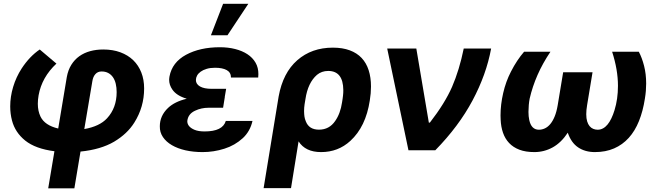

<svg xmlns="http://www.w3.org/2000/svg" viewBox="-20 -806 3598 1030"><path d="M378.9 204.5H238.6L272 5.3Q170.5 -7.8 115.4 -51.8Q61.1 -95.5 44.4 -159.4Q34.8 -195.7 34.8 -235.1Q34.8 -287.3 50.6 -340Q66.4 -392.8 96.6 -439.3Q138.8 -503.6 193.2 -540.5L282.7 -464.8Q204.5 -391.7 187.1 -295.1Q182.9 -271 182.9 -249.3Q182.9 -210.6 197.4 -180.4Q220.2 -133.5 292.3 -116.5L338.4 -392.8Q345.2 -430.4 362.6 -458.3Q380 -486.2 405.5 -504.4Q431.1 -522.7 463.8 -531.6Q496.4 -540.5 534.1 -540.5Q585.2 -540.5 625.9 -525.4Q666.5 -510.3 694.8 -483Q723 -455.6 738.1 -417.1Q753.2 -378.6 753.2 -331.3Q753.2 -231.9 700.6 -148.4Q663 -88.1 592 -45.8Q520.6 -3.9 411.9 7.1ZM432.2 -113.6Q514.6 -128.2 554.3 -171.5Q605.8 -227.3 605.8 -311.8Q605.8 -335.9 601 -356.4Q596.2 -376.8 586.1 -391.5Q576 -406.2 560.7 -414.4Q545.5 -422.6 524.9 -422.6Q504.3 -422.6 491.7 -408.4Q479 -394.2 475.5 -370.7Z M1200.3 -616.8H1111.5L1176.8 -785.5H1312.1ZM1066.8 9.9Q1017.4 9.9 975.1 0.4Q932.9 -9.2 902.2 -27.2Q871.4 -45.1 854 -70.8Q836.6 -96.6 837.4 -128.6Q837.4 -185 881.4 -226.9Q917.3 -261 981.9 -276.3Q927.2 -292.6 904.8 -325.3Q887.4 -350.1 887.4 -378.2Q887.4 -382.5 888 -386.7Q888.5 -391 889.2 -395.6Q903.4 -471.6 978 -512.1Q1052.9 -552.6 1159.8 -552.6Q1203.5 -552.6 1241.5 -543Q1279.5 -533.4 1307.4 -515.1Q1335.2 -496.8 1350.9 -469.8Q1366.5 -442.8 1366.1 -407.7Q1366.1 -398.8 1365.1 -389.9H1219.1Q1219.1 -417.3 1196.4 -429.9Q1173.7 -442.5 1133.5 -442.5Q1108 -442.5 1088.6 -436.6Q1069.2 -430.8 1056.5 -421.5Q1043.7 -412.3 1037.3 -400.6Q1030.9 -388.8 1030.9 -376.8Q1030.9 -355.1 1052.7 -342.3Q1074.6 -329.5 1116.1 -329.5H1193.2L1185.7 -285.9H1186.1L1176.8 -228H1099.4Q1059.7 -228 1026.3 -212Q988.6 -194.6 984.7 -156.2Q984.7 -126.1 1023.4 -109.7Q1044.4 -100.9 1077.8 -100.9Q1174.7 -100.9 1191.4 -157.3H1334.5Q1322.1 -101.9 1283 -65.3Q1240.1 -25.9 1183.6 -8.2Q1126.4 9.9 1066.8 9.9Z M1541.2 203.1H1394.2L1474.8 -288.4Q1497.9 -415.8 1574.9 -483Q1652 -550.4 1765.6 -550.4Q1817.8 -550.4 1856.4 -536Q1894.9 -521.7 1920.1 -494.9Q1945.3 -468 1957.7 -429.3Q1970.2 -390.6 1970.2 -342Q1970.2 -305.8 1963.8 -267Q1942.5 -126.1 1859.4 -50.1Q1794 9.9 1702.4 9.9Q1618.3 9.9 1581.7 -47.6ZM1691.1 -110.4Q1746.4 -110.4 1778.1 -157Q1806.1 -196.7 1815 -257.1Q1816.8 -267.8 1818 -276.5Q1819.2 -285.2 1820.1 -293Q1821 -300.8 1821.4 -308.1Q1821.7 -315.3 1821.7 -322.8Q1820.7 -425.4 1740.8 -425.4Q1705.6 -425.4 1680.4 -404.5Q1631.7 -362.2 1618.6 -274.5L1614 -246.8Q1612.6 -237.6 1611.9 -228.5Q1611.2 -219.5 1611.2 -210.2Q1611.5 -192.8 1613.3 -180.4Q1615.1 -168 1620.7 -154.8Q1637.8 -110.4 1691.1 -110.4Z M2315.3 0H2171.2L2057.2 -545.5H2213.4L2280.5 -148.4H2286.2Q2366.5 -251.8 2405.2 -340.2Q2444.2 -430.4 2467.7 -545.5H2614.7Q2589.1 -406.2 2514.9 -267Q2441.1 -128.6 2315.3 0Z M3171.2 9.9Q3119 9.9 3081.5 -15.3Q3044 -40.5 3025.9 -94.1Q2990.8 -40.8 2945 -15.4Q2899.1 9.9 2846.6 9.9Q2800.1 9.9 2766.5 -2.8Q2733 -15.6 2711.1 -38.9Q2689.3 -62.1 2678.3 -94.1Q2667.3 -126.1 2665.8 -164.4L2665.1 -186.4Q2665.1 -245 2679.3 -306.5Q2693.5 -368.6 2720.9 -421.5Q2737.2 -453.5 2754.8 -479.9Q2772.4 -506.4 2791.5 -528.4H2932.9Q2891.3 -466.6 2863.8 -404.1Q2836.3 -341.6 2821.4 -277Q2815.3 -245 2815 -205.6Q2815 -181.8 2819.2 -162.3Q2830.3 -110.1 2871.1 -110.1Q2887.8 -110.1 2903.2 -117.4Q2918.7 -124.6 2932 -140.4Q2945.3 -156.2 2955.6 -181.3Q2965.9 -206.3 2971.9 -242.2L3001.1 -418.3H3158.7L3129.6 -242.2Q3127.1 -228.3 3126.1 -216.1Q3125 -203.8 3125 -193.2Q3125 -170.8 3129.8 -155Q3134.6 -139.2 3142.9 -129.3Q3151.3 -119.3 3162.5 -114.7Q3173.7 -110.1 3186.4 -110.1Q3201.7 -110.1 3215 -117.4Q3228.3 -124.6 3239.5 -138.3Q3250.7 -152 3259.9 -171.3Q3269.2 -190.7 3276.6 -214.8Q3295.1 -274.5 3295.1 -345.5Q3295.1 -431.5 3263.8 -528.4H3407Q3424 -496.4 3435.2 -452.8Q3446.4 -409.1 3446.4 -358Q3446.4 -338.8 3444.8 -318.7Q3443.2 -298.7 3439.6 -277Q3429.3 -209.9 3407.8 -156.6Q3386.4 -103.3 3353 -66.4Q3319.6 -29.5 3274.3 -9.8Q3229 9.9 3171.2 9.9Z"/></svg>

Font: Linik Sans
Style: Bold Italic
Weight: 700
Italic angle: 9°
Designer: Fonts by Rasmus Andersson / Changes by Cristiano Sobral with parts from Marc Monis
Foundry: rsms
Version: Version 3.020; ttfautohint (v1.6)